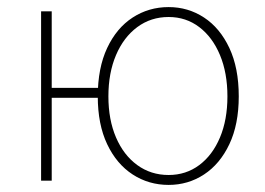

<svg xmlns="http://www.w3.org/2000/svg" viewBox="-20 -510 748 542"><path d="M96 0V-478H126V-262H268V-234H126V0ZM456 12Q400 12 354.5 -17.5Q309 -47 282.5 -103Q256 -159 256 -238Q256 -318 282.5 -374.5Q309 -431 354.5 -460.5Q400 -490 456 -490Q511 -490 556 -460.5Q601 -431 627.5 -374.5Q654 -318 654 -238Q654 -159 627.5 -103Q601 -47 556 -17.5Q511 12 456 12ZM456 -16Q505 -16 542.5 -44Q580 -72 601 -122Q622 -172 622 -238Q622 -304 601 -354.5Q580 -405 542.5 -433.5Q505 -462 456 -462Q406 -462 367.5 -433.5Q329 -405 307.5 -354.5Q286 -304 286 -238Q286 -172 307.5 -122Q329 -72 367.5 -44Q406 -16 456 -16Z"/></svg>

Font: Source Sans Variable
Style: Regular
Weight: 200
Designer: Paul D. Hunt
Foundry: Adobe Systems Incorporated
Version: Version 3.006;hotconv 1.0.111;makeotfexe 2.5.65597